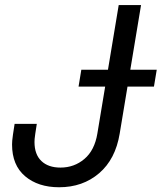

<svg xmlns="http://www.w3.org/2000/svg" viewBox="-20 -748 654 777"><path d="M219.2 9.8Q134.3 9.8 81.5 -34.9Q28.8 -79.6 28.8 -163.1Q28.8 -169.9 29.5 -179Q30.3 -188 32.5 -203.6Q34.7 -219.2 39.1 -246.6H128.9Q125 -221.2 122.8 -207Q120.6 -192.9 120.1 -185.8Q119.6 -178.7 119.6 -173.3Q119.6 -123 147.5 -96.4Q175.3 -69.8 224.6 -69.8Q280.3 -69.8 321.5 -104.7Q362.8 -139.6 374 -207.5L460.4 -727.5H550.8L464.4 -207.5Q447.3 -103.5 381.1 -46.9Q314.9 9.8 219.2 9.8ZM297.9 -397.5 309.1 -465.8H614.3L603 -397.5Z"/></svg>

Font: Inter 24pt
Style: Italic
Weight: 400
Italic angle: -9.3988°
Designer: Rasmus Andersson
Foundry: rsms
Version: Version 4.001;git-66647c0bb